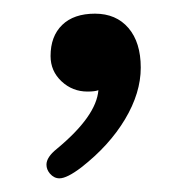

<svg xmlns="http://www.w3.org/2000/svg" viewBox="-20 -130 273 281"><path d="M48 111Q48 100 63 88Q121 40 124 2Q119 4 108 4Q86 4 70 -11Q54 -26 54 -48Q54 -77 71 -93.5Q88 -110 119 -110Q150 -110 168 -89Q186 -68 186 -31Q186 6 163 44.5Q140 83 99 115Q78 131 67 131Q59 131 53 124Q48 118 48 111Z"/></svg>

Font: Kodchasan
Style: Regular
Weight: 400
Version: Version 1.000; ttfautohint (v1.6)